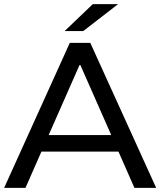

<svg xmlns="http://www.w3.org/2000/svg" viewBox="-21 -907 774 927"><path d="M551 -175H179L102 0H-1L316 -700H415L733 0H628ZM516 -255 367 -593H363L214 -255ZM427 -887H549L381 -757H291Z"/></svg>

Font: CMG Sans Medium
Style: Regular
Weight: 500
Designer: Julieta Ulanovsky
Foundry: Julieta Ulanovsky
Version: Version 7.200